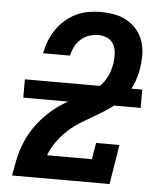

<svg xmlns="http://www.w3.org/2000/svg" viewBox="-53 -789 706 836"><g transform="rotate(5 300.0 -371.5)"><path d="M31 0V-1Q36 -28 41 -55.5Q46 -83 54 -109.5Q62 -136 74 -162Q86 -188 102.5 -212Q119 -236 138.5 -257.5Q158 -279 180.5 -297.5Q203 -316 228 -331.5Q253 -347 279 -359.5Q305 -372 331 -386.5Q357 -401 377.5 -421.5Q398 -442 410.5 -468Q423 -494 427 -522Q427 -523 427.5 -523.5Q428 -524 428 -525Q431 -546 430 -567.5Q429 -589 420 -606.5Q411 -624 392.5 -633Q374 -642 353 -642Q333 -642 312.5 -635.5Q292 -629 276 -614.5Q260 -600 250.5 -581Q241 -562 237 -542H119Q124 -569 134 -595Q144 -621 160 -645Q176 -669 198 -688.5Q220 -708 245.5 -720.5Q271 -733 298.5 -738Q326 -743 353 -743Q384 -743 414 -737.5Q444 -732 469.5 -717.5Q495 -703 513.5 -680.5Q532 -658 541 -630Q550 -602 550 -571Q550 -540 545 -509Q539 -475 525.5 -442.5Q512 -410 489 -382.5Q466 -355 436.5 -334Q407 -313 376 -295Q345 -277 314 -258.5Q283 -240 256 -216Q229 -192 208 -162.5Q187 -133 175 -101H371L383 -173H485L457 0ZM50 -342V-422H563V-342Z"/></g></svg>

Font: Iosevka Slab Extended Oblique
Style: Bold
Weight: 700
Width: 7
Italic angle: -9°
Monospace: yes
Designer: Belleve Invis
Foundry: Belleve Invis
Version: Version 11.1.1; ttfautohint (v1.8.3)